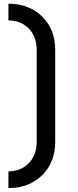

<svg xmlns="http://www.w3.org/2000/svg" viewBox="-20 -874 409 1012"><path d="M24.4 117.2Q24.4 117.2 24.4 29.3Q95.7 28.8 138.2 -21Q173.3 -62.5 173.3 -127V-610.4Q173.3 -674.8 138.2 -716.3Q95.7 -766.1 24.4 -766.6V-854.5Q135.7 -854.5 205.1 -783.7Q271 -716.3 271 -610.4V-127Q271 -21 205.1 46.4Q135.7 117.2 24.4 117.2Z"/></svg>

Font: Nova Round
Style: Book
Weight: 400
Version: Version 2.000